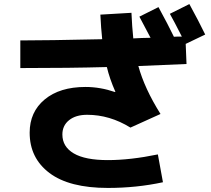

<svg xmlns="http://www.w3.org/2000/svg" viewBox="-20 -860 1040 945"><path d="M546 -407 548 -408Q519 -474 506 -530Q327 -525 80 -525V-661Q211 -661 483 -667Q477 -723 474 -788L627 -797Q630 -728 636 -671Q650 -672 678.5 -673Q707 -674 721 -674Q692 -729 666 -778L760 -825Q807 -739 836 -679Q842 -680 855 -680Q868 -680 875 -680Q836 -757 816 -792L912 -840Q958 -756 990 -690L894 -644L898 -545Q817 -541 661 -535Q691 -425 770 -299L622 -232Q520 -295 409 -295Q353 -295 320 -268.5Q287 -242 287 -198Q287 -138 343 -105Q399 -72 511 -72Q621 -72 757 -100L782 37Q652 65 511 65Q321 65 223.5 -8.5Q126 -82 126 -207Q126 -309 200 -370.5Q274 -432 401 -432Q473 -432 546 -407Z"/></svg>

Font: Mplus 1p ExtraBold
Style: Regular
Weight: 800
Version: Version 1.061